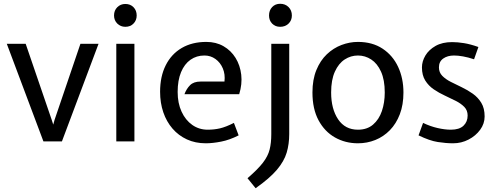

<svg xmlns="http://www.w3.org/2000/svg" viewBox="-20 -749 2617 1017"><path d="M210 0 16 -517H116L254 -114L262 -89L269 -114L406 -517H502L308 0Z M596 0V-517H692V0ZM644 -607Q618.5 -607 601.2 -624.2Q584 -641.5 584 -667Q584 -693.5 601.2 -710.8Q618.5 -728 644 -728Q670.5 -728 687.2 -710.8Q704 -693.5 704 -667Q704 -641.5 687.2 -624.2Q670.5 -607 644 -607Z M1070 10Q1015 10 970.2 -10.5Q925.5 -31 893.8 -67.8Q862 -104.5 845 -154.2Q828 -204 828 -263Q828 -344 857.8 -403.2Q887.5 -462.5 942.5 -494.8Q997.5 -527 1073 -527Q1124.5 -527 1164 -504.2Q1203.5 -481.5 1227.8 -442.2Q1252 -403 1257.8 -353.2Q1263.5 -303.5 1247 -250H957Q967.5 -278.5 986.8 -297.8Q1006 -317 1042 -317H1169Q1173.5 -355.5 1160.2 -386.8Q1147 -418 1121.2 -436.5Q1095.5 -455 1063 -455Q1021 -455 989 -432.5Q957 -410 939 -366.8Q921 -323.5 921 -262Q921 -202.5 941.8 -157.5Q962.5 -112.5 998.5 -87.2Q1034.5 -62 1080 -62Q1114.5 -62 1145.5 -69.2Q1176.5 -76.5 1219 -98L1244 -32Q1196 -7.5 1151 1.2Q1106 10 1070 10Z M1334 248 1291 195Q1345.5 148 1372.5 113Q1399.5 78 1408.2 43Q1417 8 1417 -39V-517H1512V-39Q1512 14 1498.5 59.5Q1485 105 1446.8 150.2Q1408.5 195.5 1334 248ZM1464 -607Q1438 -607 1421.5 -624Q1405 -641 1405 -667Q1405 -694 1421.5 -711.5Q1438 -729 1464 -729Q1491 -729 1508.5 -711.5Q1526 -694 1526 -667Q1526 -641 1508.5 -624Q1491 -607 1464 -607Z M1876 10Q1809 10 1754.2 -21Q1699.5 -52 1667.2 -112Q1635 -172 1635 -259Q1635 -327.5 1655.8 -378Q1676.5 -428.5 1711.2 -461.5Q1746 -494.5 1789 -510.8Q1832 -527 1876 -527Q1952.5 -527 2006.5 -491.2Q2060.5 -455.5 2088.8 -394.8Q2117 -334 2117 -259Q2117 -194 2097.8 -143.8Q2078.5 -93.5 2045 -59.2Q2011.5 -25 1968 -7.5Q1924.5 10 1876 10ZM1876 -62Q1924.5 -62 1956 -89Q1987.5 -116 2002.8 -160.8Q2018 -205.5 2018 -259Q2018 -326 1998.2 -369.5Q1978.5 -413 1946.2 -434Q1914 -455 1876 -455Q1838 -455 1805.8 -434Q1773.5 -413 1753.8 -369.5Q1734 -326 1734 -259Q1734 -172 1771 -117Q1808 -62 1876 -62Z M2380 10Q2342 10 2298.8 3.2Q2255.5 -3.5 2197 -32L2221 -98Q2259.5 -79.5 2298 -70.8Q2336.5 -62 2368 -62Q2413 -62 2435 -83Q2457 -104 2457 -137Q2457 -164.5 2439.5 -182.5Q2422 -200.5 2394.5 -214.5Q2367 -228.5 2336 -242.8Q2305 -257 2277.5 -275.8Q2250 -294.5 2232.5 -322.5Q2215 -350.5 2215 -392Q2215 -424 2233.2 -454.8Q2251.5 -485.5 2287.2 -505.8Q2323 -526 2375 -526Q2403.5 -526 2437.8 -520.5Q2472 -515 2514 -500L2491 -435Q2459.5 -445.5 2432.8 -450.2Q2406 -455 2385 -455Q2350.5 -455 2327.8 -439Q2305 -423 2305 -392Q2305 -365.5 2322.5 -347.5Q2340 -329.5 2367.5 -315.5Q2395 -301.5 2426 -286.8Q2457 -272 2484.5 -252.5Q2512 -233 2529.5 -204.2Q2547 -175.5 2547 -132Q2547 -94 2523.5 -61.8Q2500 -29.5 2462 -9.8Q2424 10 2380 10Z"/></svg>

Font: Expletus Sans
Style: Regular
Weight: 400
Designer: Jasper de Waard
Foundry: Designtown
Version: Version 7.500